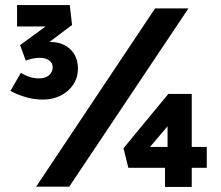

<svg xmlns="http://www.w3.org/2000/svg" viewBox="-20 -733 869 754"><path d="M150 -342Q114 -342 82.5 -351Q51 -360 21 -376L62 -447Q98 -425 133 -425Q157 -425 172 -437Q187 -449 187 -469Q187 -485 173.5 -495.5Q160 -506 136 -506Q123 -506 108.5 -503Q94 -500 81 -495L59 -556L159 -629H47V-713H254L263 -635L174 -568Q176 -568 179 -568Q226 -568 256 -539.5Q286 -511 286 -464Q286 -428 267.5 -400.5Q249 -373 218 -357.5Q187 -342 150 -342ZM122 0 589 -700H720L252 0ZM733 1H628V-74H484L465 -151L641 -364H733V-156H792V-74H733ZM569 -156H638V-237Z"/></svg>

Font: Readex Pro SemiBold
Style: Regular
Weight: 600
Designer: Bonnie Shaver-Troup, Thomas Jockin
Foundry: Lexend
Version: Version 1.204; ttfautohint (v1.8.4.7-5d5b)